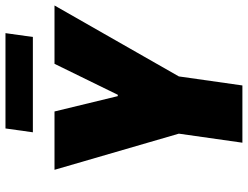

<svg xmlns="http://www.w3.org/2000/svg" viewBox="-122 -783 905 701"><g transform="rotate(-90 330.5 -432.5)"><path d="M160 0 193 -232 61 -686H274L330 -455H335L448 -686H661L402 -232L369 0ZM198 -765 212 -865H560L546 -765Z"/></g></svg>

Font: Chivo Mono Medium Black
Style: Italic
Weight: 900
Italic angle: -8.05°
Monospace: yes
Version: Version 1.008